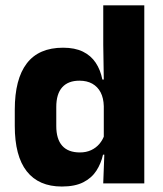

<svg xmlns="http://www.w3.org/2000/svg" viewBox="-20 -680 606 712"><path d="M209.3 11.7Q123.5 11.7 79.1 -44.9Q34.8 -101.4 34.8 -213.2V-273.3Q34.8 -386.8 79.3 -444.9Q123.8 -503.1 214 -503.1Q257.8 -503.1 287.5 -488.5Q317.2 -473.9 334.8 -447.5Q352.5 -421.1 359.6 -385H401.2L364.9 -286.2Q364.1 -316.4 353.2 -337.4Q342.2 -358.4 322.4 -369.6Q302.6 -380.8 274.5 -380.8Q232.7 -380.8 210.7 -356.3Q188.7 -331.8 188.7 -283.1V-212.6Q188.7 -164.1 210.8 -139.4Q232.8 -114.7 276.3 -114.7Q299.6 -114.7 317.9 -123.2Q336.1 -131.7 348.7 -146.5Q361.3 -161.4 367.5 -180.3L404.8 -106.4H362Q354.7 -73.5 337.2 -46.6Q319.6 -19.7 288.7 -4Q257.7 11.7 209.3 11.7ZM515.1 0H362.8L367.5 -124.3L364.9 -150.7V-349.5L365.1 -371L362.9 -513.7V-660.3H515.1Z"/></svg>

Font: Anek Kannada Medium
Style: Regular
Weight: 500
Designer: Vaishnavi Murthy, Maithili Shingre (Kannada) & Yesha Goshar (Latin)
Foundry: Ek Type
Version: Version 1.003